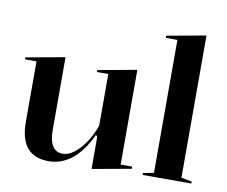

<svg xmlns="http://www.w3.org/2000/svg" viewBox="-82 -847 1140 964"><g transform="rotate(10 488.5 -365.0)"><path d="M223 14Q150 14 113.5 -29.5Q77 -73 77 -161V-469H18V-479L217 -515V-141Q217 -89 235 -62Q253 -35 286 -35Q315 -35 344.5 -57.5Q374 -80 400 -118.5Q426 -157 443 -206V-469H385V-479L583 -515V-32H642V-21L443 15V-149L435 -157Q395 -71 341.5 -28.5Q288 14 223 14Z M895 -20 949 -10V0H701V-10L755 -20V-698H696V-709L895 -745Z"/></g></svg>

Font: Kalnia Medium
Style: Regular
Weight: 500
Designer: Frida Medrano
Foundry: Frida Medrano
Version: Version 1.105